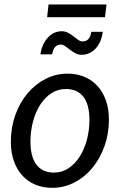

<svg xmlns="http://www.w3.org/2000/svg" viewBox="-20 -850 559 876"><path d="M226.5 -62.5Q263 -62.5 292.8 -82.5Q322.5 -102.5 343.8 -135.8Q365 -169 376.5 -212.5Q388 -256 388 -303.5Q388 -373.5 360.2 -408.8Q332.5 -444 280.5 -444Q243.5 -444 213.8 -424.2Q184 -404.5 163 -371.5Q142 -338.5 130.5 -295Q119 -251.5 119 -204Q119 -134 146.5 -98.2Q174 -62.5 226.5 -62.5ZM218 7Q176.5 7 142 -7.2Q107.5 -21.5 82.5 -48.5Q57.5 -75.5 43.5 -114.5Q29.5 -153.5 29.5 -203.5Q29.5 -267.5 49.5 -324Q69.5 -380.5 104.5 -422.8Q139.5 -465 186.8 -489.5Q234 -514 288.5 -514Q330 -514 364.5 -499.8Q399 -485.5 424 -458.5Q449 -431.5 463 -392.5Q477 -353.5 477 -304Q477 -240.5 457 -184Q437 -127.5 402.2 -85Q367.5 -42.5 320 -17.8Q272.5 7 218 7ZM357 -661Q390.5 -661 396.5 -705H449Q446 -681.5 437.8 -662.2Q429.5 -643 417 -629.2Q404.5 -615.5 388 -607.8Q371.5 -600 353 -600Q337 -600 323.8 -607.2Q310.5 -614.5 299.2 -623.2Q288 -632 277.8 -639.2Q267.5 -646.5 257 -646.5Q225 -646.5 218 -602H164.5Q167.5 -625 176.2 -644.5Q185 -664 197.8 -678Q210.5 -692 226.8 -699.8Q243 -707.5 261.5 -707.5Q278 -707.5 291 -700.2Q304 -693 315.2 -684.2Q326.5 -675.5 336.5 -668.2Q346.5 -661 357 -661ZM201.5 -829.5H466L459 -771.5H195Z"/></svg>

Font: Lato 2
Style: Italic
Weight: 400
Italic angle: -7°
Designer: Lukasz Dziedzic with Adam Twardoch and Botio Nikoltchev
Foundry: tyPoland Lukasz Dziedzic
Version: Version 2.015; 2015-08-06; http://www.latofonts.com/